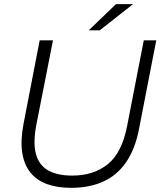

<svg xmlns="http://www.w3.org/2000/svg" viewBox="-20 -894 772 924"><path d="M322 10Q256 10 206.5 -8Q157 -26 126.5 -63.5Q96 -101 87 -159Q78 -217 93 -297L171 -700H235L155 -294Q138 -205 153.5 -151Q169 -97 213.5 -73Q258 -49 327 -49Q431 -49 499 -104Q567 -159 592 -289L672 -700H732L649 -273Q630 -175 586 -112Q542 -49 475.5 -19.5Q409 10 322 10ZM407 -748 538 -874H620L460 -748Z"/></svg>

Font: REM ExtraLight
Style: Italic
Weight: 250
Italic angle: -11°
Designer: Octavio Pardo
Foundry: Ashler Design
Version: Version 1.005;gftools[0.9.28]